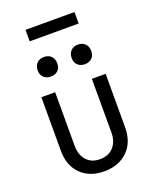

<svg xmlns="http://www.w3.org/2000/svg" viewBox="-175 -1071 951 1179"><g transform="rotate(-20 300.0 -481.0)"><path d="M299 10Q204 10 147 -46.5Q90 -103 90 -200V-550H180V-200Q180 -140 212 -104.5Q244 -69 299 -69Q355 -69 387.5 -104.5Q420 -140 420 -200V-550H510V-200Q510 -103 452 -46.5Q394 10 299 10ZM411 -649Q382 -649 364.5 -666Q347 -683 347 -712Q347 -742 364.5 -759.5Q382 -777 411 -777Q440 -777 457.5 -759.5Q475 -742 475 -712Q475 -683 457.5 -666Q440 -649 411 -649ZM189 -649Q160 -649 142.5 -666Q125 -683 125 -712Q125 -742 142.5 -759.5Q160 -777 189 -777Q218 -777 235.5 -759.5Q253 -742 253 -712Q253 -683 235.5 -666Q218 -649 189 -649ZM140 -897V-972H460V-897Z"/></g></svg>

Font: JetBrains Mono NL
Style: Regular
Weight: 400
Monospace: yes
Designer: Philipp Nurullin, Konstantin Bulenkov
Foundry: JetBrains
Version: Version 2.305; ttfautohint (v1.8.4.7-5d5b)